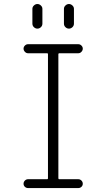

<svg xmlns="http://www.w3.org/2000/svg" viewBox="-20 -955 540 975"><path d="M218.8 -44.9Q223.6 -44.9 223.6 -49.8V-679.7Q223.6 -684.6 218.8 -684.6H122.1Q113.3 -684.6 106.4 -691.9Q99.6 -699.2 99.6 -708Q99.6 -716.8 106.4 -723.6Q113.3 -730.5 122.1 -730.5H377.9Q386.7 -730.5 393.6 -723.6Q400.4 -716.8 400.4 -708Q400.4 -699.2 393.6 -691.9Q386.7 -684.6 377.9 -684.6H281.2Q276.4 -684.6 276.4 -679.7V-49.8Q276.4 -44.9 281.2 -44.9H377.9Q386.7 -44.9 393.6 -38.1Q400.4 -31.2 400.4 -22Q400.4 -12.7 393.6 -6.3Q386.7 0 377.9 0H122.1Q113.3 0 106.4 -6.3Q99.6 -12.7 99.6 -22Q99.6 -31.2 106.4 -38.1Q113.3 -44.9 122.1 -44.9ZM304.7 -910.2Q304.7 -919.9 312.5 -927.2Q320.3 -934.6 330.1 -934.6Q339.8 -934.6 347.7 -927.2Q355.5 -919.9 355.5 -910.2V-835Q355.5 -824.2 347.7 -816.9Q339.8 -809.6 330.1 -809.6Q320.3 -809.6 312.5 -816.9Q304.7 -824.2 304.7 -835ZM144.5 -910.2Q144.5 -919.9 152.3 -927.2Q160.2 -934.6 169.9 -934.6Q179.7 -934.6 187.5 -927.2Q195.3 -919.9 195.3 -910.2V-835Q195.3 -824.2 187.5 -816.9Q179.7 -809.6 169.9 -809.6Q160.2 -809.6 152.3 -816.9Q144.5 -824.2 144.5 -835Z"/></svg>

Font: Rounded-L Mgen+ 1m light
Style: Regular
Weight: 200
Designer: [Source Han Sans]
Ryoko NISHIZUKA  (kana & ideographs); Paul D. Hunt (Latin, Greek & Cyrillic); Wenlong ZHANG  (bopomofo
Version: Version 1.059.20150602